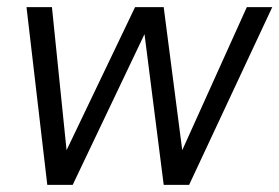

<svg xmlns="http://www.w3.org/2000/svg" viewBox="-20 -516 780 536"><path d="M112 0 54 -496H125L166 -95H165L357 -496H437L489 -95H488L669 -496H740L508 0H437L383 -424H385L183 0Z"/></svg>

Font: DM Sans 36pt Light
Style: Italic
Weight: 300
Italic angle: -10°
Designer: Colophon Foundry, Jonny Pinhorn
Foundry: Colophon Foundry
Version: Version 4.004;gftools[0.9.30]